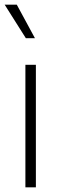

<svg xmlns="http://www.w3.org/2000/svg" viewBox="-39 -804 244 824"><path d="M70 0H115V-526H70ZM72 -640H111L33 -784H-19Z"/></svg>

Font: Plus Jakarta Sans ExtraLight
Style: Regular
Weight: 200
Designer: Gumpita Rahayu
Foundry: Tokotype
Version: Version 2.004; ttfautohint (v1.8.3)